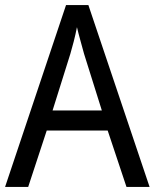

<svg xmlns="http://www.w3.org/2000/svg" viewBox="-20 -736 610 756"><path d="M478 0H569L328 -716H240L0 0H91L164 -222H404ZM311 -524 381 -301H187L257 -524C265 -551 276 -592 283 -629C289 -602 305 -547 311 -524Z"/></svg>

Font: Noto Sans Lao Looped SemiCondensed
Style: Regular
Weight: 400
Width: 4
Designer: Mark Frömberg, Ben Mitchell
Foundry: The Fontpad Ltd
Version: Version 1.003